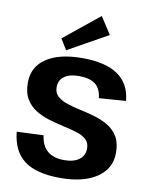

<svg xmlns="http://www.w3.org/2000/svg" viewBox="-103 -1048 884 1131"><g transform="rotate(10 338.5 -483.0)"><path d="M336.1 8Q193.4 8 121.3 -46.1Q49.2 -100.1 37.2 -215.9L197 -222.5Q204.4 -161.1 240.7 -130.3Q276.9 -99.5 341.3 -99.5Q398.5 -99.5 430.6 -123.7Q462.7 -147.9 462.7 -190.4Q462.7 -225 440.4 -244.6Q418.2 -264.1 381.4 -275.2Q344.6 -286.4 301.1 -295.8Q257.6 -305.3 213.9 -318.6Q170.1 -331.9 133.3 -354.6Q96.6 -377.4 74.1 -415.2Q51.6 -453 51.6 -513Q51.6 -606.8 128.6 -658.4Q205.6 -710.1 344.5 -710.1Q482.7 -710.1 556.8 -659Q630.9 -607.9 640 -506.1L479.2 -494.4Q474.2 -549.9 440.8 -576.2Q407.3 -602.5 341.4 -602.5Q285.6 -602.5 254.5 -579.8Q223.3 -557.1 223.3 -515.1Q223.3 -480.9 245.6 -460.9Q267.8 -440.9 304.6 -428.7Q341.4 -416.6 385.1 -407.4Q428.9 -398.2 472.4 -385.4Q515.9 -372.6 553.2 -350.3Q590.4 -328 612.7 -291Q634.9 -254 634.9 -194.5Q634.9 -100.2 555.5 -46.1Q476 8 336.1 8ZM478.6 -872.1 240.5 -738.9 201 -802.9 412.5 -974Z"/></g></svg>

Font: Pathway Extreme 8pt Thin 12pt
Style: Regular
Weight: 100
Version: Version 1.001;gftools[0.9.26]